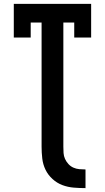

<svg xmlns="http://www.w3.org/2000/svg" viewBox="-20 -755 540 988"><path d="M420 213Q390 213 359.5 210.5Q329 208 301 197.5Q273 187 250 166Q227 145 214 118Q201 91 197.5 60.5Q194 30 194 0V-639H138V-562H51V-735H449V-562H362V-639H306V0Q306 16 307 32Q308 48 314.5 62.5Q321 77 332 89Q343 101 357.5 107.5Q372 114 388 115.5Q404 117 420 117Z"/></svg>

Font: Iosevka Gothic
Style: Bold
Weight: 700
Monospace: yes
Designer: Belleve Invis
Foundry: Belleve Invis
Version: Version 15.5.1; ttfautohint (v1.8.4)